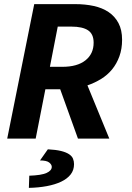

<svg xmlns="http://www.w3.org/2000/svg" viewBox="-20 -672 640 931"><path d="M15 0 146 -652H345Q393 -652 434.5 -643Q476 -634 506.5 -613.5Q537 -593 554.5 -560Q572 -527 572 -479Q572 -435 559 -399Q546 -363 523.5 -335.5Q501 -308 470 -289Q439 -270 404 -258L510 0H358L272 -239H200L153 0ZM222 -348H282Q355 -348 394.5 -379.5Q434 -411 434 -465Q434 -507 407 -525Q380 -543 326 -543H260ZM120 239 122 180Q181 178 206 166.5Q231 155 231 137Q231 126 218.5 116Q206 106 174 106L212 52Q251 54 275.5 60Q300 66 314.5 75.5Q329 85 334 97.5Q339 110 339 124Q339 153 322.5 174Q306 195 276.5 209Q247 223 207 230.5Q167 238 120 239Z"/></svg>

Font: Source Code Pro
Style: Bold Italic
Weight: 700
Italic angle: -11°
Monospace: yes
Designer: Paul D. Hunt, Teo Tuominen
Foundry: Adobe Systems Incorporated
Version: Version 1.050;PS 1.000;hotconv 16.6.51;makeotf.lib2.5.65220